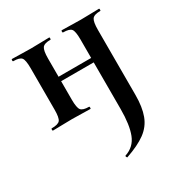

<svg xmlns="http://www.w3.org/2000/svg" viewBox="-159 -501 848 898"><g transform="rotate(-30 265.0 -52.0)"><path d="M271 282Q269 283 266.5 277.5Q264 272 267 271Q318 254 337 205Q356 156 356 71V-305Q356 -349 346 -361.5Q336 -374 302 -374Q299 -374 299 -380Q299 -386 302 -386Q323 -386 349.4 -385Q375.9 -384 404 -384Q431 -384 457 -385Q483.1 -386 503 -386Q505 -386 505 -380Q505 -374 503 -374Q469 -374 459 -360Q449 -346 449 -303V48Q449 114 432.5 158Q416 202 377 230.5Q338 259 271 282ZM32 0Q29 0 29 -6Q29 -12 32 -12Q67 -12 77 -25Q87 -38 87 -81V-305Q87 -349 77 -361.5Q67 -374 33 -374Q30 -374 30 -380Q30 -386 33 -386Q54 -386 80.4 -385Q106.9 -384 135 -384Q162 -384 188 -385Q214.1 -386 234 -386Q236 -386 236 -380Q236 -374 234 -374Q200 -374 190 -360Q180 -346 180 -303V-81Q180 -38 190 -25Q200 -12 234 -12Q236 -12 236 -6Q236 0 234 0Q213 0 187.5 -1Q162 -2 135 -2Q106.7 -2 80.1 -1Q53.5 0 32 0ZM132 -181V-205H401V-181Z"/></g></svg>

Font: Cormorant Light
Style: Regular
Weight: 300
Designer: Christian Thalmann (Catharsis Fonts)
Foundry: Catharsis Fonts
Version: Version 4.000